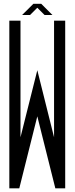

<svg xmlns="http://www.w3.org/2000/svg" viewBox="-20 -997 398 1025"><path d="M29.8 -886.7H89.4V-264.2L179.2 -622.1L268.6 -264.2V-886.7H328.1V8.3H275.4L179.2 -376L83 8.3H29.8ZM158.2 -976.6H200.2L259.8 -917H217.8L179.2 -955.6L140.6 -917H98.1Z"/></svg>

Font: Ignotum
Style: Regular
Weight: 400
Designer: GGBot
Version: 0.10